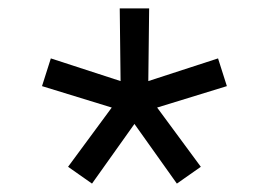

<svg xmlns="http://www.w3.org/2000/svg" viewBox="-20 -776 640 457"><path d="M199 -339 142 -379 246 -520 80 -571 101 -637 267 -583 265 -756H335L333 -583L499 -637L520 -571L354 -520L458 -379L401 -339L300 -481Z"/></svg>

Font: M PLUS Code Latin 60
Style: Regular
Weight: 400
Width: 7
Monospace: yes
Designer: Coji Morishita
Foundry: UNDERFOREST DESIGN
Version: Version 1.005; ttfautohint (v1.8.3)